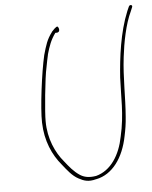

<svg xmlns="http://www.w3.org/2000/svg" viewBox="-53 -755 657 829"><g transform="rotate(-5 275.5 -341.0)"><path d="M154 -529C137 -457 117 -301 119 -239C121 -159 150 -96 188 -51C208 -26 228 1 255 15C277 27 297 34 330 25H331C402 11 451 -57 469 -150C475 -178 479 -203 481 -232C488 -316 484 -402 495 -491C502 -551 517 -631 543 -685L550 -702C554 -712 540 -715 536 -705L528 -687C491 -597 478 -489 472 -403C468 -323 474 -243 452 -149C437 -71 397 -6 331 11H330C300 16 279 11 262 0C236 -17 218 -40 199 -64C164 -105 135 -168 135 -243C134 -278 149 -433 159 -475C163 -495 166 -513 170 -529V-530C180 -565 189 -591 210 -620H216C231 -620 230 -638 222 -646C216 -649 199 -629 196 -626L195 -624C173 -595 166 -571 154 -529Z"/></g></svg>

Font: Stray Cat
Style: ExLtCnObl
Weight: 200
Version: Version 1.0